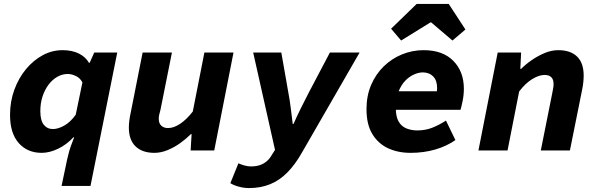

<svg xmlns="http://www.w3.org/2000/svg" viewBox="-20 -765 3040 976"><path d="M293 180 321 47Q324 36 328 18.5Q332 1 339.5 -20.5Q347 -42 357 -67H353Q319 -30 275.5 -9Q232 12 192 12Q119 12 75 -38Q31 -88 31 -181Q31 -249 53 -309Q75 -369 112.5 -414Q150 -459 197.5 -484.5Q245 -510 298 -510Q346 -510 380.5 -493Q415 -476 432 -446H436L459 -498H576L440 180ZM249 -109Q275 -109 306.5 -126.5Q338 -144 365 -182L399 -346Q387 -369 365 -379Q343 -389 325 -389Q297 -389 272 -375Q247 -361 227.5 -335.5Q208 -310 196.5 -275.5Q185 -241 185 -200Q185 -153 202.5 -131Q220 -109 249 -109Z M765 12Q703 12 669 -21Q635 -54 635 -117Q635 -134 637.5 -153Q640 -172 644 -190L705 -498H854L796 -208Q792 -194 789.5 -182.5Q787 -171 787 -161Q787 -138 800 -126Q813 -114 834 -114Q863 -114 895.5 -135.5Q928 -157 960 -198L1019 -498H1167L1069 0H949L954 -83H950Q926 -59 896 -37.5Q866 -16 832 -2Q798 12 765 12Z M1246 191Q1219 191 1192.5 183.5Q1166 176 1151 166L1192 65Q1204 71 1222 76Q1240 81 1255 81Q1281 81 1300.5 74.5Q1320 68 1335.5 55Q1351 42 1362 22L1378 -3L1267 -498H1410L1446 -293Q1453 -257 1458.5 -212Q1464 -167 1468 -135H1472Q1486 -167 1508 -212Q1530 -257 1549 -293L1657 -498H1808L1517 7Q1481 71 1441 111.5Q1401 152 1353 171.5Q1305 191 1246 191Z M2067 12Q2003 12 1952.5 -11.5Q1902 -35 1872.5 -84Q1843 -133 1843 -210Q1843 -278 1866.5 -333Q1890 -388 1930.5 -427.5Q1971 -467 2023.5 -488.5Q2076 -510 2133 -510Q2231 -510 2284.5 -455.5Q2338 -401 2338 -314Q2338 -282 2331.5 -251Q2325 -220 2321 -207H1954L1970 -301H2237L2196 -279Q2198 -288 2200 -297.5Q2202 -307 2202 -317Q2202 -356 2182 -376.5Q2162 -397 2129 -397Q2108 -397 2083.5 -386Q2059 -375 2038.5 -353Q2018 -331 2005 -297Q1992 -263 1992 -216Q1992 -172 2006.5 -147Q2021 -122 2046.5 -112Q2072 -102 2101 -102Q2143 -102 2178 -116Q2213 -130 2247 -152L2295 -53Q2251 -22 2192.5 -5Q2134 12 2067 12ZM2019 -559 1968 -619 2098 -745H2261L2346 -615L2280 -559L2172 -651H2168Z M2412 0 2510 -498H2629L2625 -415H2629Q2653 -439 2684.5 -460.5Q2716 -482 2750 -496Q2784 -510 2818 -510Q2880 -510 2913.5 -477.5Q2947 -445 2947 -381Q2947 -365 2945 -346Q2943 -327 2939 -308L2877 0H2729L2787 -290Q2790 -305 2792 -316.5Q2794 -328 2794 -338Q2794 -361 2782.5 -372.5Q2771 -384 2748 -384Q2720 -384 2685.5 -363Q2651 -342 2619 -300L2560 0Z"/></svg>

Font: Source Code Pro ExtraLight ExtraBold
Style: Italic
Weight: 800
Italic angle: -11°
Monospace: yes
Version: Version 1.016;hotconv 1.0.116;makeotfexe 2.5.65601